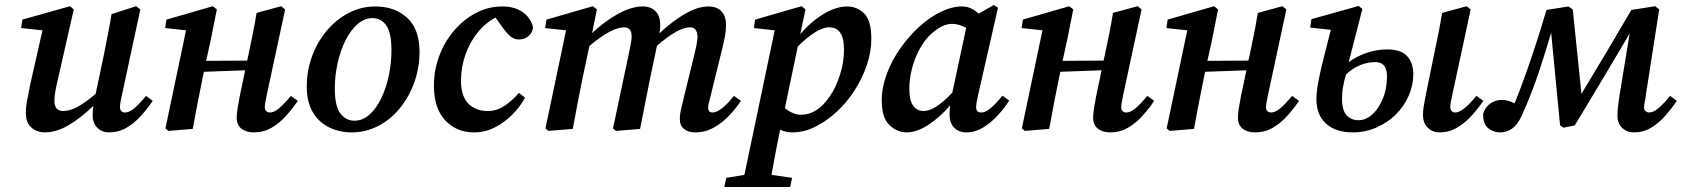

<svg xmlns="http://www.w3.org/2000/svg" viewBox="-20 -519 6771 773"><path d="M418 14Q391 14 372 -4.5Q353 -23 353 -57Q353 -72 356 -93Q303 -42 254.5 -14Q206 14 161 14Q130 14 107 -5Q84 -24 84 -65Q84 -89 90 -118.5Q96 -148 101 -176L151 -397L65 -406L70 -440L262 -494L277 -481L212 -195Q206 -170 202.5 -149.5Q199 -129 199 -113Q199 -72 235 -72Q261 -72 291.5 -88.5Q322 -105 365 -141L397 -292Q405 -334 413.5 -376.5Q422 -419 429 -462L528 -494L545 -481L471 -137Q463 -103 463 -87Q463 -77 469 -71.5Q475 -66 483 -66Q500 -66 520 -82.5Q540 -99 568 -133L595 -113Q574 -82 547.5 -52.5Q521 -23 489 -4.5Q457 14 418 14Z M1002 14Q971 14 952 -1Q933 -16 933 -45Q933 -60 936 -79.5Q939 -99 944 -126L967 -236L801 -230L797 -212Q786 -159 776 -106.5Q766 -54 756 0L658 8L646 -2L729 -397L645 -406L650 -440L837 -494L853 -481L828 -356L810 -274L975 -275L980 -297Q989 -339 997.5 -381.5Q1006 -424 1013 -467L1112 -494L1128 -481L1054 -137Q1051 -121 1048.5 -108Q1046 -95 1046 -87Q1046 -77 1052 -71.5Q1058 -66 1066 -66Q1083 -66 1103 -82.5Q1123 -99 1151 -133L1179 -113Q1158 -82 1131.5 -52.5Q1105 -23 1073 -4.5Q1041 14 1002 14Z M1396 14Q1346 14 1304.5 -6.5Q1263 -27 1239 -68Q1215 -109 1215 -170Q1215 -235 1236.5 -293Q1258 -351 1296 -396Q1334 -441 1384 -467Q1434 -493 1492 -493Q1569 -493 1619 -447.5Q1669 -402 1669 -310Q1669 -246 1648 -187.5Q1627 -129 1590 -83.5Q1553 -38 1503 -12Q1453 14 1396 14ZM1407 -33Q1440 -33 1467.5 -57.5Q1495 -82 1515 -123.5Q1535 -165 1545.5 -215.5Q1556 -266 1556 -317Q1556 -388 1535 -417Q1514 -446 1480 -446Q1447 -446 1419.5 -422Q1392 -398 1371.5 -357.5Q1351 -317 1339.5 -266Q1328 -215 1328 -162Q1328 -91 1350.5 -62Q1373 -33 1407 -33Z M1888 14Q1818 14 1772.5 -34.5Q1727 -83 1727 -174Q1727 -238 1749 -295.5Q1771 -353 1809.5 -397.5Q1848 -442 1897.5 -467.5Q1947 -493 2002 -493Q2052 -493 2084 -470.5Q2116 -448 2126 -410Q2124 -387 2107.5 -373.5Q2091 -360 2070 -360Q2049 -360 2034 -373.5Q2019 -387 2006 -405L1975 -448Q1934 -427 1902.5 -387.5Q1871 -348 1853.5 -298Q1836 -248 1836 -194Q1836 -132 1865.5 -102Q1895 -72 1944 -72Q1980 -72 2012 -93.5Q2044 -115 2069 -145L2094 -126Q2074 -89 2042 -57Q2010 -25 1971 -5.5Q1932 14 1888 14Z M2286 0 2188 8 2176 -2 2259 -397 2175 -406 2180 -440 2367 -494 2383 -481 2364 -386Q2414 -433 2468 -463Q2522 -493 2568 -493Q2600 -493 2619 -474Q2638 -455 2638 -417Q2638 -402 2635 -385Q2685 -432 2736.5 -462.5Q2788 -493 2833 -493Q2865 -493 2884 -474Q2903 -455 2903 -417Q2903 -395 2898.5 -371.5Q2894 -348 2888 -324L2842 -137Q2838 -120 2834.5 -107Q2831 -94 2831 -86Q2831 -66 2849 -66Q2881 -66 2935 -133L2963 -113Q2942 -81 2914 -52Q2886 -23 2852.5 -4.5Q2819 14 2780 14Q2750 14 2733.5 0Q2717 -14 2717 -39Q2717 -59 2722 -79Q2727 -99 2733 -126L2773 -289Q2779 -313 2783.5 -334.5Q2788 -356 2788 -370Q2788 -409 2757 -409Q2711 -409 2625 -335L2599 -212Q2588 -159 2578 -106.5Q2568 -54 2557 0L2460 8L2448 -2L2514 -314Q2517 -330 2520 -345Q2523 -360 2523 -372Q2523 -409 2493 -409Q2468 -409 2433 -390.5Q2398 -372 2353 -334L2327 -212Q2316 -159 2306 -106.5Q2296 -54 2286 0Z M2896 234 2904 197 2977 185 3099 -397 3015 -406 3020 -440 3207 -494 3223 -481 3202 -382Q3246 -433 3296.5 -463Q3347 -493 3390 -493Q3431 -493 3459.5 -464.5Q3488 -436 3488 -363Q3488 -310 3469.5 -256Q3451 -202 3419.5 -153.5Q3388 -105 3347 -67.5Q3306 -30 3261 -8Q3216 14 3171 14Q3158 14 3145 11.5Q3132 9 3121 3Q3109 60 3101 103.5Q3093 147 3086 185L3169 197L3161 234ZM3319 -409Q3293 -409 3260 -388Q3227 -367 3192 -332L3140 -84Q3172 -57 3205 -57Q3270 -57 3320 -130Q3346 -167 3362 -218.5Q3378 -270 3378 -318Q3378 -365 3363 -387Q3348 -409 3319 -409Z M3641 -161Q3641 -115 3656.5 -93.5Q3672 -72 3698 -72Q3721 -72 3749 -89.5Q3777 -107 3814 -146L3870 -407Q3857 -414 3842.5 -418.5Q3828 -423 3813 -423Q3771 -423 3723 -377Q3700 -354 3681 -318.5Q3662 -283 3651.5 -242Q3641 -201 3641 -161ZM3870 14Q3841 14 3822 -4.5Q3803 -23 3803 -60Q3803 -69 3803.5 -77.5Q3804 -86 3805 -94Q3763 -46 3717 -16Q3671 14 3630 14Q3592 14 3561 -15.5Q3530 -45 3530 -114Q3530 -167 3550 -221Q3570 -275 3604 -323.5Q3638 -372 3680 -410.5Q3722 -449 3767 -471Q3812 -493 3853 -493Q3873 -493 3889 -485.5Q3905 -478 3920 -464L3981 -499L3998 -488L3918 -137Q3910 -103 3910 -87Q3910 -66 3931 -66Q3948 -66 3969.5 -84.5Q3991 -103 4016 -134L4043 -114Q4024 -84 3997 -54.5Q3970 -25 3938 -5.5Q3906 14 3870 14Z M4450 14Q4419 14 4400 -1Q4381 -16 4381 -45Q4381 -60 4384 -79.5Q4387 -99 4392 -126L4415 -236L4249 -230L4245 -212Q4234 -159 4224 -106.5Q4214 -54 4204 0L4106 8L4094 -2L4177 -397L4093 -406L4098 -440L4285 -494L4301 -481L4276 -356L4258 -274L4423 -275L4428 -297Q4437 -339 4445.5 -381.5Q4454 -424 4461 -467L4560 -494L4576 -481L4502 -137Q4499 -121 4496.5 -108Q4494 -95 4494 -87Q4494 -77 4500 -71.5Q4506 -66 4514 -66Q4531 -66 4551 -82.5Q4571 -99 4599 -133L4627 -113Q4606 -82 4579.5 -52.5Q4553 -23 4521 -4.5Q4489 14 4450 14Z M5033 14Q5002 14 4983 -1Q4964 -16 4964 -45Q4964 -60 4967 -79.5Q4970 -99 4975 -126L4998 -236L4832 -230L4828 -212Q4817 -159 4807 -106.5Q4797 -54 4787 0L4689 8L4677 -2L4760 -397L4676 -406L4681 -440L4868 -494L4884 -481L4859 -356L4841 -274L5006 -275L5011 -297Q5020 -339 5028.5 -381.5Q5037 -424 5044 -467L5143 -494L5159 -481L5085 -137Q5082 -121 5079.5 -108Q5077 -95 5077 -87Q5077 -77 5083 -71.5Q5089 -66 5097 -66Q5114 -66 5134 -82.5Q5154 -99 5182 -133L5210 -113Q5189 -82 5162.5 -52.5Q5136 -23 5104 -4.5Q5072 14 5033 14Z M5775 14Q5748 14 5728.5 -4.5Q5709 -23 5709 -57Q5709 -72 5711.5 -88.5Q5714 -105 5719 -130L5753 -297Q5762 -339 5770.5 -381.5Q5779 -424 5786 -467L5885 -494L5901 -481L5827 -137Q5819 -103 5819 -87Q5819 -77 5825 -71.5Q5831 -66 5839 -66Q5869 -66 5924 -133L5952 -113Q5931 -82 5904 -52.5Q5877 -23 5845 -4.5Q5813 14 5775 14ZM5383 -120Q5383 -76 5401 -55.5Q5419 -35 5450 -35Q5479 -35 5505 -58.5Q5531 -82 5547.5 -122Q5564 -162 5564 -211Q5564 -269 5518 -269Q5452 -269 5399 -219Q5392 -195 5387.5 -171.5Q5383 -148 5383 -120ZM5426 14Q5358 14 5319 -21Q5280 -56 5280 -119Q5280 -152 5289 -197.5Q5298 -243 5311.5 -295Q5325 -347 5338 -399L5255 -408L5260 -442L5450 -495L5465 -483L5410 -269Q5443 -293 5483 -306.5Q5523 -320 5564 -320Q5622 -320 5646 -292Q5670 -264 5670 -221Q5670 -176 5651.5 -133.5Q5633 -91 5599.5 -58Q5566 -25 5521.5 -5.5Q5477 14 5426 14Z M6020 14Q5992 14 5971.5 -3Q5951 -20 5951 -60Q5959 -88 5980.5 -102.5Q6002 -117 6027 -117Q6050 -117 6078 -103Q6089 -130 6101 -162Q6113 -194 6128 -236Q6173 -365 6206 -479L6295 -493L6312 -481L6347 -141Q6398 -225 6448 -309.5Q6498 -394 6548 -479L6644 -494L6660 -481L6607 -141Q6605 -123 6602 -109.5Q6599 -96 6599 -87Q6599 -77 6605.5 -71.5Q6612 -66 6619 -66Q6636 -66 6656 -82.5Q6676 -99 6704 -133L6731 -113Q6710 -82 6684 -52.5Q6658 -23 6627 -4.5Q6596 14 6558 14Q6530 14 6511 -4Q6492 -22 6492 -53Q6492 -72 6494 -89.5Q6496 -107 6500 -133L6541 -384Q6486 -291 6431 -198.5Q6376 -106 6320 -14L6275 -5L6261 -14L6225 -387Q6213 -347 6200 -305Q6187 -263 6173 -221Q6156 -172 6138 -127Q6120 -82 6105 -50Q6089 -16 6067.5 -1Q6046 14 6020 14Z"/></svg>

Font: Source Serif Pro SemiBold
Style: Italic
Weight: 600
Italic angle: -12°
Designer: Frank Grießhammer
Foundry: Adobe Systems Incorporated
Version: Version 3.001;hotconv 1.0.111;makeotfexe 2.5.65597